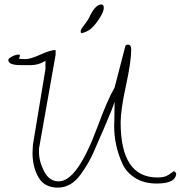

<svg xmlns="http://www.w3.org/2000/svg" viewBox="-20 -857 816 868"><path d="M185.5 -582Q154.3 -562.5 119.1 -562.5Q95.7 -562.5 81.1 -562.5Q66.4 -562.5 58.1 -563Q49.8 -563.5 43.5 -564.9Q37.1 -566.4 31.2 -568.4Q17.6 -574.2 17.6 -585.9L19.5 -591.8Q43.9 -610.4 65.4 -610.4Q74.2 -610.4 65.4 -591.8Q73.2 -589.8 95.7 -589.8Q118.2 -589.8 163.1 -610.4Q208 -630.9 231.4 -630.9V-609.4L156.2 -184.6V-170.9Q156.2 -127 179.7 -82Q203.1 -37.1 245.6 -37.1Q288.1 -37.1 332 -99.6Q376 -162.1 421.4 -285.2Q466.8 -408.2 498 -460.9L545.9 -645.5Q546.9 -655.3 558.6 -655.3Q573.2 -655.3 573.2 -632.8Q573.2 -579.1 549.3 -469.2Q525.4 -359.4 525.4 -303.7Q525.4 -54.7 691.4 -54.7Q715.8 -54.7 730 -60.5Q744.1 -66.4 765.6 -83Q767.6 -83 772 -79.1Q776.4 -75.2 776.4 -74.2Q776.4 -27.3 688.5 -27.3Q631.8 -27.3 592.3 -51.8Q552.7 -76.2 534.2 -115.2Q496.1 -197.3 496.1 -288.1Q496.1 -295.9 497.1 -324.2Q498 -352.5 498 -397.5Q493.2 -377 450.7 -278.3Q408.2 -179.7 399.4 -160.6Q390.6 -141.6 378.4 -120.1Q366.2 -98.6 344.7 -68.4Q301.8 -8.8 241.2 -8.8Q180.7 -8.8 153.8 -55.7Q127 -102.5 127 -167L128.9 -203.1L185.5 -544.9ZM349.6 -707Q344.7 -709 344.7 -714.4Q344.7 -719.7 348.1 -726.1Q351.6 -732.4 365.7 -750.5Q379.9 -768.6 386.7 -785.2Q412.1 -836.9 438.5 -836.9Q449.2 -836.9 449.2 -820.8Q449.2 -804.7 431.2 -776.4Q413.1 -748 395.5 -731Q377.9 -713.9 349.6 -707Z"/></svg>

Font: Dawning of a New Day
Style: Regular
Weight: 400
Designer: Kimberly Geswein
Foundry: Kimberly Geswein
Version: Version 1.002 2010